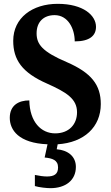

<svg xmlns="http://www.w3.org/2000/svg" viewBox="-20 -744 581 1002"><path d="M243 238C322 238 376 197 376 127C376 73 336 40 276 35L281 9C419 0 506 -81 506 -201C506 -301 457 -364 328 -420C201 -474 171 -513 171 -570C171 -631 209 -665 265 -665C336 -665 370 -593 370 -528C448 -528 481 -558 481 -604C481 -663 416 -724 281 -724C149 -724 49 -651 49 -531C49 -432 95 -365 225 -308C328 -262 382 -228 382 -158C382 -95 340 -48 268 -48C195 -48 135 -107 133 -220C78 -220 31 -195 31 -129C31 -66 77 3 228 9L213 78C253 82 283 91 283 130C283 166 261 177 225 177C209 177 185 174 162 169V227C185 234 224 238 243 238Z"/></svg>

Font: Noto Serif SemiCondensed
Style: Bold
Weight: 700
Width: 4
Designer: Monotype Design Team
Foundry: Monotype Imaging Inc.
Version: Version 2.015